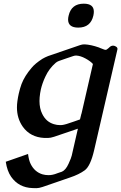

<svg xmlns="http://www.w3.org/2000/svg" viewBox="-20 -713 646 1023"><path d="M426.3 -693.4Q480 -693.4 480 -650.9Q480 -641.6 477.5 -629.9Q462.9 -565.9 397 -565.9Q343.3 -565.9 342.8 -608.4Q342.8 -618.2 345.7 -629.9Q360.4 -693.4 426.3 -693.4ZM395 -27.3 268.6 15.6Q249 22 236.3 22H215.8Q141.6 18.1 101.6 -37.6Q70.3 -82 70.3 -140.6Q70.3 -157.2 72.8 -174.8Q75.7 -195.3 80.1 -214.8Q85.9 -240.7 94.7 -265.1Q111.3 -308.6 148.4 -351.6Q167 -374.5 205.6 -399.4Q219.7 -407.7 235.8 -414.1Q278.8 -428.7 321.3 -443.4Q363.8 -458 406.7 -472.7Q418.5 -476.6 428.2 -476.6H431.2Q463.9 -475.1 507.3 -460Q511.7 -458.5 512.7 -457.5Q521.5 -453.6 535.6 -448.7Q539.1 -447.3 542.5 -447.3Q545.4 -447.3 547.9 -448.7Q559.1 -456.5 563.5 -461.4Q571.8 -469.7 582.5 -469.7Q587.9 -469.7 591.8 -467.8Q606 -462.4 606 -452.6Q606 -451.2 605.5 -449.2L481.4 87.9Q461.9 171.9 431.6 194.3Q400.9 216.8 352.5 232.9L206.5 283.2Q187 289.6 174.3 289.6Q161.1 289.6 153.3 289.1Q79.6 286.6 39.1 228.5Q18.1 198.2 10.7 148.9Q67.9 128.4 129.4 107.4Q133.8 142.1 143.6 161.1Q164.6 203.1 206.1 215.8Q221.7 220.2 237.8 220.2Q244.1 220.2 249.5 219.7Q258.8 218.8 272.5 214.8Q277.8 212.4 288.6 209Q299.3 205.6 310.1 201.7Q330.1 192.9 345.2 159.7Q360.4 126.5 362.3 115.7ZM414.1 -106.9 475.1 -372.1Q462.4 -386.7 435.5 -401.4Q408.7 -416 386.2 -417H384.8Q377.9 -417 369.6 -414.1Q351.1 -408.2 332 -401.4Q313 -394.5 293.9 -388.2Q283.7 -384.3 276.9 -378.4Q241.7 -348.1 221.7 -304.7Q205.6 -270.5 197.8 -237.3Q195.3 -227.1 193.8 -215.8Q190.4 -193.8 190.4 -174.8Q190.4 -134.8 205.1 -106Q225.6 -63.5 267.6 -51.3Q283.2 -46.4 300.3 -46.4Q305.7 -46.4 311 -46.9Q319.8 -47.9 334.5 -52.2Q347.2 -56.2 372.6 -64.9Q397.9 -73.7 406.2 -76.7L413.6 -106.9Z"/></svg>

Font: Caudex
Style: Bold
Weight: 700
Italic angle: -13°
Version: Version 1.04